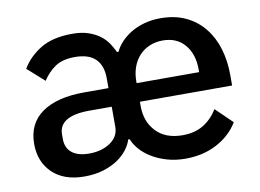

<svg xmlns="http://www.w3.org/2000/svg" viewBox="-64 -626 993 732"><g transform="rotate(-10 432.5 -260.0)"><path d="M264 -232Q151 -230 151 -161V-143Q151 -108 174.5 -89.5Q198 -71 241 -71Q289 -71 322.5 -93.5Q356 -116 356 -154V-232ZM707 -304V-314Q707 -374 676 -410.5Q645 -447 591 -447Q563 -447 539.5 -437Q516 -427 499.5 -409Q483 -391 474 -366Q465 -341 465 -311V-304ZM604 -78Q652 -78 685.5 -99Q719 -120 740 -155L804 -93Q775 -45 721.5 -16.5Q668 12 599 12Q560 12 526.5 2Q493 -8 467.5 -24Q442 -40 425.5 -59.5Q409 -79 402 -98H396Q391 -80 376.5 -60.5Q362 -41 339 -25Q316 -9 283 1.5Q250 12 208 12Q129 12 84.5 -31Q40 -74 40 -143Q40 -222 98 -263Q156 -304 262 -304H356V-343Q356 -391 330 -417Q304 -443 250 -443Q202 -443 173.5 -423.5Q145 -404 125 -373L60 -431Q86 -475 133 -503.5Q180 -532 256 -532Q292 -532 318 -523Q344 -514 362.5 -500Q381 -486 392.5 -468.5Q404 -451 412 -434H418Q426 -452 442 -469.5Q458 -487 480.5 -501Q503 -515 532.5 -523.5Q562 -532 597 -532Q653 -532 695 -512Q737 -492 765.5 -456.5Q794 -421 808 -374Q822 -327 822 -273V-232H465V-215Q465 -155 501.5 -116.5Q538 -78 604 -78Z"/></g></svg>

Font: IBM Plex Sans Thai Medm
Style: Regular
Weight: 500
Designer: Mike Abbink, Paul van der Laan, Pieter van Rosmalen, Ben Mitchell, Mark Frömberg
Foundry: Bold Monday
Version: Version 1.2